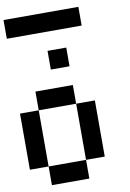

<svg xmlns="http://www.w3.org/2000/svg" viewBox="-116 -1194 857 1263"><g transform="rotate(-10 312.5 -562.5)"><path d="M0 -125V-500H125V-125ZM0 -1000V-1125H500V-1000ZM125 -125H375V0H125ZM125 -500V-625H375V-500ZM250 -750V-875H375V-750ZM375 -125V-500H500V-125Z"/></g></svg>

Font: Galmuri7 Regular
Style: Regular
Weight: 400
Designer: Lee Minseo (quiple)
Version: Version 2.399;hotconv 1.1.1;makeotfexe 2.6.0 DEVELOPMENT